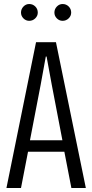

<svg xmlns="http://www.w3.org/2000/svg" viewBox="-20 -940 461 960"><path d="M12.2 0 160.2 -729H259.8L409.2 0H336.9L301.8 -181.2H120.1L85 0ZM85 -877Q85 -894.5 97.2 -907.2Q109.4 -919.9 126 -919.9Q144 -919.9 156.5 -907.5Q168.9 -895 168.9 -877Q168.9 -860.4 156.2 -848.1Q143.6 -835.9 126 -835.9Q109.4 -835.9 97.2 -848.1Q85 -860.4 85 -877ZM129.9 -238.8H292L238.8 -516.1L212.9 -657.2H209L183.1 -515.1ZM252 -877Q252 -894.5 264.2 -907.2Q276.4 -919.9 293 -919.9Q311 -919.9 323.5 -907.5Q335.9 -895 335.9 -877Q335.9 -860.4 323.2 -848.1Q310.5 -835.9 293 -835.9Q276.4 -835.9 264.2 -848.1Q252 -860.4 252 -877Z"/></svg>

Font: Lumene Sans Condensed
Style: Regular
Weight: 400
Width: 3
Designer: Deni Anggara
Version: Version 1.003;Glyphs 3.1.2 (3151)